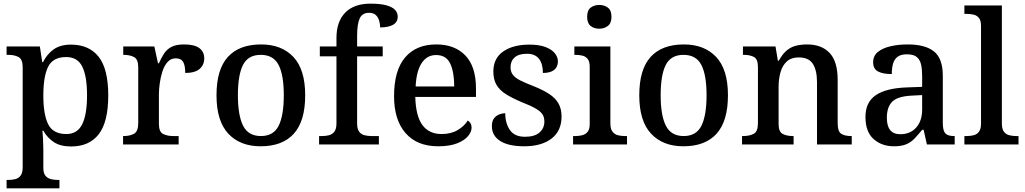

<svg xmlns="http://www.w3.org/2000/svg" viewBox="-20 -790 5604 1050"><path d="M16 240V194H26Q46 194 64 189.5Q82 185 93 170Q104 155 104 125V-422Q104 -466 81.5 -478Q59 -490 27 -490H16V-536H198L211 -450H215Q237 -494 273.5 -520Q310 -546 368 -546Q467 -546 519.5 -479.5Q572 -413 572 -268Q572 -123 520 -56Q468 11 369 11Q311 11 275 -12.5Q239 -36 217 -75H212Q214 -57 215 -35Q216 -13 216.5 7Q217 27 217 41V128Q217 157 228.5 171Q240 185 258 189.5Q276 194 296 194H305V240ZM343 -57Q403 -57 429.5 -110.5Q456 -164 456 -268Q456 -373 430 -425.5Q404 -478 342 -478Q270 -478 243.5 -425.5Q217 -373 217 -268Q217 -164 243.5 -110.5Q270 -57 343 -57Z M653 0V-46H656Q690 -46 713 -58.5Q736 -71 736 -118V-422Q736 -466 713 -478Q690 -490 657 -490H654V-536H824L844 -444H849Q862 -474 877.5 -497.5Q893 -521 918.5 -534Q944 -547 987 -547Q1043 -547 1070 -527Q1097 -507 1097 -471Q1097 -435 1071.5 -413Q1046 -391 993 -391Q993 -432 981.5 -451.5Q970 -471 941 -471Q914 -471 896 -450.5Q878 -430 868 -398.5Q858 -367 853.5 -333.5Q849 -300 849 -275V-113Q849 -69 872 -57.5Q895 -46 927 -46H957V0Z M1405 10Q1293 10 1228.5 -59Q1164 -128 1164 -269Q1164 -410 1226 -478.5Q1288 -547 1408 -547Q1520 -547 1584.5 -478.5Q1649 -410 1649 -269Q1649 -128 1587 -59Q1525 10 1405 10ZM1407 -46Q1476 -46 1504 -102.5Q1532 -159 1532 -269Q1532 -380 1503.5 -435Q1475 -490 1406 -490Q1337 -490 1309 -435Q1281 -380 1281 -269Q1281 -159 1309.5 -102.5Q1338 -46 1407 -46Z M1725 0V-46H1741Q1762 -46 1779.5 -50.5Q1797 -55 1808.5 -70Q1820 -85 1820 -115V-482H1729V-536H1820V-582Q1820 -672 1868 -721Q1916 -770 2006 -770Q2062 -770 2094.5 -760.5Q2127 -751 2141 -735.5Q2155 -720 2155 -699Q2155 -669 2129.5 -654.5Q2104 -640 2059 -640Q2059 -658 2053.5 -677Q2048 -696 2035 -708Q2022 -720 1998 -720Q1961 -720 1947 -689Q1933 -658 1933 -594V-536H2073V-482H1933V-115Q1933 -85 1944 -70Q1955 -55 1973.5 -50.5Q1992 -46 2011 -46H2052V0Z M2376 10Q2261 10 2198 -62Q2135 -134 2135 -264Q2135 -405 2195.5 -476Q2256 -547 2366 -547Q2467 -547 2525 -486.5Q2583 -426 2583 -307V-260H2251Q2254 -154 2290.5 -105.5Q2327 -57 2395 -57Q2447 -57 2483.5 -79Q2520 -101 2538 -131Q2547 -126 2553 -116Q2559 -106 2559 -92Q2559 -69 2539.5 -45.5Q2520 -22 2479.5 -6Q2439 10 2376 10ZM2464 -317Q2464 -396 2442 -442.5Q2420 -489 2365 -489Q2315 -489 2286 -445Q2257 -401 2253 -317Z M2847 10Q2761 10 2715.5 -19Q2670 -48 2670 -100Q2670 -129 2682.5 -144Q2695 -159 2712 -165Q2729 -171 2743 -171Q2743 -116 2768.5 -79Q2794 -42 2851 -42Q2904 -42 2930.5 -65.5Q2957 -89 2957 -125Q2957 -149 2946.5 -165Q2936 -181 2909.5 -196.5Q2883 -212 2834 -231Q2782 -253 2747.5 -274.5Q2713 -296 2695.5 -325.5Q2678 -355 2678 -399Q2678 -471 2732 -508.5Q2786 -546 2875 -546Q2928 -546 2962.5 -533Q2997 -520 3014 -499Q3031 -478 3031 -454Q3031 -424 3010.5 -407.5Q2990 -391 2949 -391Q2949 -441 2927.5 -468.5Q2906 -496 2862 -496Q2817 -496 2794.5 -476Q2772 -456 2772 -422Q2772 -399 2784 -382Q2796 -365 2824.5 -350.5Q2853 -336 2900 -318Q2950 -298 2983.5 -276Q3017 -254 3034 -224.5Q3051 -195 3051 -153Q3051 -74 2996 -32Q2941 10 2847 10Z M3114 0V-46H3127Q3146 -46 3164 -50.5Q3182 -55 3193.5 -69Q3205 -83 3205 -112V-425Q3205 -454 3193.5 -468Q3182 -482 3164 -486Q3146 -490 3127 -490H3121V-536H3318V-115Q3318 -85 3329.5 -70Q3341 -55 3359 -50.5Q3377 -46 3397 -46H3409V0ZM3257 -633Q3229 -633 3210 -648Q3191 -663 3191 -698Q3191 -734 3210.5 -748.5Q3230 -763 3257 -763Q3284 -763 3304 -748.5Q3324 -734 3324 -698Q3324 -663 3304 -648Q3284 -633 3257 -633Z M3717 10Q3605 10 3540.5 -59Q3476 -128 3476 -269Q3476 -410 3538 -478.5Q3600 -547 3720 -547Q3832 -547 3896.5 -478.5Q3961 -410 3961 -269Q3961 -128 3899 -59Q3837 10 3717 10ZM3719 -46Q3788 -46 3816 -102.5Q3844 -159 3844 -269Q3844 -380 3815.5 -435Q3787 -490 3718 -490Q3649 -490 3621 -435Q3593 -380 3593 -269Q3593 -159 3621.5 -102.5Q3650 -46 3719 -46Z M4038 0V-46H4044Q4078 -46 4101.5 -58Q4125 -70 4125 -117V-423Q4125 -467 4103 -478.5Q4081 -490 4048 -490H4043V-536H4221L4234 -458H4239Q4260 -496 4283.5 -515Q4307 -534 4335 -540.5Q4363 -547 4394 -547Q4473 -547 4517 -500.5Q4561 -454 4561 -352V-117Q4561 -71 4580.5 -58.5Q4600 -46 4634 -46H4638V0H4448V-340Q4448 -405 4425.5 -440.5Q4403 -476 4348 -476Q4307 -476 4283 -454Q4259 -432 4248.5 -395.5Q4238 -359 4238 -316V-112Q4238 -69 4260.5 -57.5Q4283 -46 4316 -46H4320V0Z M4869 10Q4802 10 4757.5 -29.5Q4713 -69 4713 -151Q4713 -231 4769.5 -269.5Q4826 -308 4940 -312L5023 -315V-373Q5023 -409 5017.5 -435.5Q5012 -462 4994.5 -477.5Q4977 -493 4940 -493Q4906 -493 4888 -479Q4870 -465 4863.5 -440.5Q4857 -416 4857 -385Q4807 -385 4781 -399.5Q4755 -414 4755 -449Q4755 -485 4781 -506Q4807 -527 4850 -537Q4893 -547 4944 -547Q5040 -547 5088 -508.5Q5136 -470 5136 -375V-117Q5136 -76 5149.5 -61Q5163 -46 5197 -46H5201V0H5049L5031 -80H5023Q5001 -53 4981.5 -32.5Q4962 -12 4936 -1Q4910 10 4869 10ZM4903 -56Q4958 -56 4990.5 -92.5Q5023 -129 5023 -191V-270L4965 -267Q4888 -263 4859 -233.5Q4830 -204 4830 -146Q4830 -56 4903 -56Z M5254 0V-46H5267Q5287 -46 5305 -50.5Q5323 -55 5334 -70Q5345 -85 5345 -115V-649Q5345 -678 5333.5 -692Q5322 -706 5304 -710Q5286 -714 5267 -714H5254V-760H5459V-115Q5459 -85 5470 -70Q5481 -55 5499.5 -50.5Q5518 -46 5537 -46H5550V0Z"/></svg>

Font: Noto Serif Khojki Medium
Style: Regular
Weight: 500
Version: Version 2.003